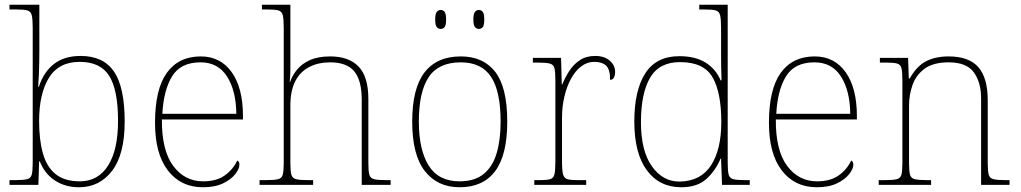

<svg xmlns="http://www.w3.org/2000/svg" viewBox="-20 -780 4306 810"><path d="M313 10Q256 10 212.5 -18Q169 -46 148 -99H145L142 0H20V-20H41Q78 -20 94 -24Q110 -28 114 -43.5Q118 -59 118 -94V-662Q118 -699 114 -715.5Q110 -732 95.5 -736Q81 -740 51 -740H20V-760H146V-560Q146 -541 145.5 -515.5Q145 -490 144 -463.5Q143 -437 141 -414H144Q164 -476 207.5 -510Q251 -544 320 -544Q416 -544 461 -478Q506 -412 506 -267Q506 -129 453 -59.5Q400 10 313 10ZM317 -15Q394 -15 436 -81.5Q478 -148 478 -270Q478 -400 441 -459.5Q404 -519 316 -519Q228 -519 186.5 -452Q145 -385 145 -269Q145 -190 161 -133Q177 -76 214.5 -45.5Q252 -15 317 -15Z M836 10Q743 10 688.5 -60.5Q634 -131 634 -262Q634 -404 684 -473Q734 -542 827 -542Q910 -542 957.5 -475.5Q1005 -409 1005 -290V-276H663Q662 -146 710.5 -80.5Q759 -15 837 -15Q894 -15 929 -40.5Q964 -66 981 -103Q986 -100 988 -96Q990 -92 990 -85Q990 -68 972.5 -45.5Q955 -23 921 -6.5Q887 10 836 10ZM977 -300Q976 -397 938 -457Q900 -517 826 -517Q742 -517 706 -458Q670 -399 665 -300Z M1075 0V-20H1100Q1137 -20 1153 -24Q1169 -28 1173 -43.5Q1177 -59 1177 -94V-662Q1177 -699 1173 -715.5Q1169 -732 1154.5 -736Q1140 -740 1110 -740H1085V-760H1205V-482Q1205 -474 1204.5 -465Q1204 -456 1203.5 -448.5Q1203 -441 1202 -435H1204Q1213 -461 1232.5 -485.5Q1252 -510 1286.5 -526Q1321 -542 1373 -542Q1451 -542 1492.5 -499.5Q1534 -457 1534 -362V-94Q1534 -59 1538 -43.5Q1542 -28 1558.5 -24Q1575 -20 1611 -20H1628V0H1506V-360Q1506 -441 1474.5 -479Q1443 -517 1373 -517Q1323 -517 1285 -497.5Q1247 -478 1226 -438Q1205 -398 1205 -334V-94Q1205 -59 1209 -43.5Q1213 -28 1229.5 -24Q1246 -20 1282 -20H1301V0Z M1919 10Q1826 10 1772.5 -58Q1719 -126 1719 -267Q1719 -407 1771 -474.5Q1823 -542 1924 -542Q2019 -542 2069.5 -476.5Q2120 -411 2120 -267Q2120 -126 2069 -58Q2018 10 1919 10ZM1919 -15Q1983 -15 2021 -46.5Q2059 -78 2075.5 -134.5Q2092 -191 2092 -267Q2092 -395 2051.5 -456Q2011 -517 1924 -517Q1830 -517 1788.5 -454.5Q1747 -392 1747 -267Q1747 -148 1788.5 -81.5Q1830 -15 1919 -15ZM2000 -658Q1990 -658 1983.5 -666Q1977 -674 1977 -698Q1977 -721 1983.5 -729.5Q1990 -738 2000 -738Q2011 -738 2017 -729.5Q2023 -721 2023 -698Q2023 -674 2017 -666Q2011 -658 2000 -658ZM1839 -658Q1829 -658 1822.5 -666Q1816 -674 1816 -698Q1816 -721 1822.5 -729.5Q1829 -738 1839 -738Q1850 -738 1856 -729.5Q1862 -721 1862 -698Q1862 -674 1856 -666Q1850 -658 1839 -658Z M2234 0V-20H2256Q2286 -20 2300.5 -24Q2315 -28 2319 -44.5Q2323 -61 2323 -98V-442Q2323 -477 2319 -492.5Q2315 -508 2299 -512Q2283 -516 2246 -516H2228V-536H2347L2350 -424H2352Q2364 -453 2381.5 -480.5Q2399 -508 2426 -526Q2453 -544 2491 -544Q2529 -544 2552 -524.5Q2575 -505 2575 -476Q2575 -463 2570 -453Q2565 -443 2554 -443Q2554 -487 2537 -503Q2520 -519 2486 -519Q2457 -519 2432 -500Q2407 -481 2389 -448Q2371 -415 2361 -372.5Q2351 -330 2351 -284V-98Q2351 -61 2355.5 -44.5Q2360 -28 2374 -24Q2388 -20 2418 -20H2453V0Z M2854 10Q2762 10 2709 -61.5Q2656 -133 2656 -267Q2656 -399 2702.5 -471Q2749 -543 2846 -543Q2913 -543 2956.5 -516Q3000 -489 3020 -441H3024Q3023 -469 3022.5 -495.5Q3022 -522 3022 -543V-662Q3022 -699 3018 -715.5Q3014 -732 2999.5 -736Q2985 -740 2955 -740H2930V-760H3050V-94Q3050 -59 3054 -43.5Q3058 -28 3074 -24Q3090 -20 3127 -20H3143V0H3026L3022 -111H3020Q2998 -59 2959.5 -24.5Q2921 10 2854 10ZM2848 -14Q2937 -16 2980 -83Q3023 -150 3023 -265Q3023 -390 2986 -454Q2949 -518 2849 -518Q2761 -518 2722.5 -452Q2684 -386 2684 -264Q2684 -143 2730.5 -78Q2777 -13 2848 -14Z M3426 10Q3333 10 3278.5 -60.5Q3224 -131 3224 -262Q3224 -404 3274 -473Q3324 -542 3417 -542Q3500 -542 3547.5 -475.5Q3595 -409 3595 -290V-276H3253Q3252 -146 3300.5 -80.5Q3349 -15 3427 -15Q3484 -15 3519 -40.5Q3554 -66 3571 -103Q3576 -100 3578 -96Q3580 -92 3580 -85Q3580 -68 3562.5 -45.5Q3545 -23 3511 -6.5Q3477 10 3426 10ZM3567 -300Q3566 -397 3528 -457Q3490 -517 3416 -517Q3332 -517 3296 -458Q3260 -399 3255 -300Z M3687 0V-20H3710Q3747 -20 3763 -24Q3779 -28 3783 -43.5Q3787 -59 3787 -94V-442Q3787 -477 3783 -492.5Q3779 -508 3764.5 -512Q3750 -516 3720 -516H3692V-536H3811L3814 -449H3818Q3848 -502 3887.5 -522Q3927 -542 3982 -542Q4068 -542 4107.5 -496.5Q4147 -451 4147 -357V-94Q4147 -59 4151 -43.5Q4155 -28 4171.5 -24Q4188 -20 4224 -20H4239V0H4119V-365Q4119 -432 4088.5 -474.5Q4058 -517 3982 -517Q3917 -517 3880.5 -490Q3844 -463 3829.5 -421Q3815 -379 3815 -334V-94Q3815 -59 3819 -43.5Q3823 -28 3839.5 -24Q3856 -20 3892 -20H3908V0Z"/></svg>

Font: Noto Rashi Hebrew Thin
Style: Regular
Weight: 250
Version: Version 1.006